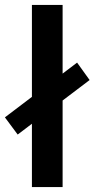

<svg xmlns="http://www.w3.org/2000/svg" viewBox="-38 -762 385 782"><path d="M92 -742H217V0H92ZM-18 -284 276 -507 327 -436 34 -214Z"/></svg>

Font: APTA Sans SemiBold
Style: Bold
Weight: 600
Version: Version 7.200